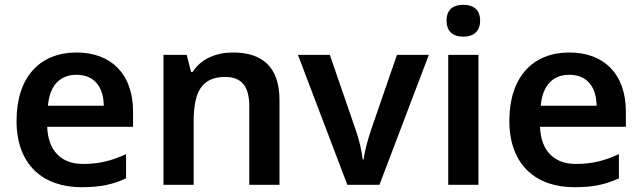

<svg xmlns="http://www.w3.org/2000/svg" viewBox="-20 -864 2677 801"><path d="M299 -645C149 -645 49 -545 49 -360C49 -175 161 -83 320 -83C400 -83 452 -95 506 -120V-221C447 -194 396 -180 326 -180C234 -180 180 -237 177 -335H535V-399C535 -554 445 -645 299 -645ZM299 -552C376 -552 412 -498 413 -423H180C187 -508 231 -552 299 -552Z M952 -645C884 -645 819 -620 784 -564H777L759 -635H662V-93H788V-358C788 -477 819 -543 920 -543C989 -543 1020 -502 1020 -421V-93H1146V-446C1146 -586 1073 -645 952 -645Z M1429 -93H1563L1769 -635H1636L1528 -322C1515 -283 1501 -233 1497 -199H1493C1490 -231 1478 -283 1464 -322L1356 -635H1223Z M1913 -844C1874 -844 1843 -827 1843 -778C1843 -729 1874 -711 1913 -711C1951 -711 1983 -729 1983 -778C1983 -827 1951 -844 1913 -844ZM1976 -635H1850V-93H1976Z M2355 -645C2205 -645 2105 -545 2105 -360C2105 -175 2217 -83 2376 -83C2456 -83 2508 -95 2562 -120V-221C2503 -194 2452 -180 2382 -180C2290 -180 2236 -237 2233 -335H2591V-399C2591 -554 2501 -645 2355 -645ZM2355 -552C2432 -552 2468 -498 2469 -423H2236C2243 -508 2287 -552 2355 -552Z"/></svg>

Font: Noto Sans Kannada UI SemiBold
Style: Regular
Weight: 600
Designer: Jelle Bosma - Monotype Design Team
Foundry: Monotype Imaging Inc.
Version: Version 2.005